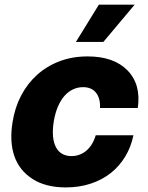

<svg xmlns="http://www.w3.org/2000/svg" viewBox="-20 -795 637 825"><path d="M34.1 -271Q44 -333.5 71.2 -385.1Q98.4 -436.8 140.1 -474.1Q181.8 -511.4 236.5 -532Q291.2 -552.6 356.2 -552.6Q469.5 -552.6 528.1 -492.2Q586.6 -432.2 572.1 -331H409.8Q411.6 -372.5 392.6 -396.5Q373.6 -420.5 337 -420.5Q313.9 -420.5 293.5 -410.9Q273.1 -401.3 256.7 -382.6Q240.4 -364 228.7 -336.5Q217 -308.9 210.9 -272.7Q205.3 -236.5 207.9 -208.6Q210.6 -180.8 220.5 -162.1Q230.5 -143.5 247.3 -133.9Q264.2 -124.3 286.9 -124.3Q323.2 -124.3 350.9 -147.5Q378.6 -170.8 391.3 -213.8H553.3Q543 -163.4 517.9 -122Q492.9 -80.6 455.4 -51.1Q418 -21.7 369.1 -5.7Q320.3 10.3 262.8 10.3Q176.5 10.3 120.4 -25.6Q63.2 -62.1 41.7 -124.1Q20.2 -186.1 34.1 -271ZM404.8 -774.9H558.6L424 -614.7H306.1Z"/></svg>

Font: Inter P Extra Bold
Style: Italic
Weight: 800
Italic angle: 9.39999°
Designer: Rasmus Andersson
Foundry: rsms
Version: Version 3.018;git-588b23468